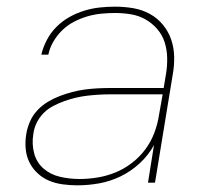

<svg xmlns="http://www.w3.org/2000/svg" viewBox="-20 -548 640 576"><path d="M212 8Q190 8 168 5Q146 2 127 -6Q108 -14 92.5 -28.5Q77 -43 68 -61.5Q59 -80 57 -102Q55 -124 59 -147Q62 -165 70 -183.5Q78 -202 92 -217Q106 -232 123.5 -242.5Q141 -253 159.5 -260Q178 -267 197 -272Q216 -277 235 -279.5Q254 -282 273 -283Q292 -284 311 -284H471L478 -326Q482 -350 481.5 -374.5Q481 -399 474 -421Q467 -443 452 -460.5Q437 -478 417 -489.5Q397 -501 373.5 -505Q350 -509 325 -509Q305 -509 284 -507Q263 -505 242.5 -499Q222 -493 202.5 -483Q183 -473 167 -457.5Q151 -442 140 -423Q129 -404 125 -384H104Q109 -406 120.5 -428Q132 -450 149.5 -467.5Q167 -485 188.5 -497Q210 -509 233 -516Q256 -523 279 -525.5Q302 -528 325 -528Q353 -528 379.5 -523.5Q406 -519 429 -506.5Q452 -494 468.5 -474Q485 -454 493.5 -429.5Q502 -405 502.5 -377.5Q503 -350 498 -323L445 0H424L442 -113Q426 -83 399.5 -58.5Q373 -34 342 -19Q311 -4 278 2Q245 8 212 8ZM218 -11Q245 -11 272.5 -15.5Q300 -20 326 -30.5Q352 -41 375.5 -59Q399 -77 416 -100Q433 -123 443 -149.5Q453 -176 457 -203L468 -265H311Q294 -265 277 -264Q260 -263 242.5 -261Q225 -259 208 -255Q191 -251 174 -245Q157 -239 140.5 -230.5Q124 -222 111 -209Q98 -196 90 -179.5Q82 -163 80 -146Q75 -116 82.5 -88Q90 -60 111 -42Q132 -24 160.5 -17.5Q189 -11 218 -11Z"/></svg>

Font: Iosevka SS04 Th Ex Obl
Style: Regular
Weight: 100
Width: 7
Italic angle: -9°
Monospace: yes
Designer: Belleve Invis
Foundry: Belleve Invis
Version: Version 19.0.0; ttfautohint (v1.8.4)